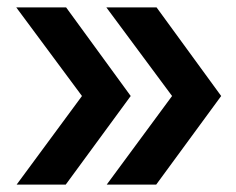

<svg xmlns="http://www.w3.org/2000/svg" viewBox="-20 -540 640 520"><path d="M269 -40 446 -280 268 -520H404L579 -280L403 -40ZM25 -40 202 -280 24 -520H159L334 -280L158 -40Z"/></svg>

Font: Pitagon Sans Mono
Style: Bold
Weight: 700
Monospace: yes
Designer: Travis Tran
Foundry: Pitagon
Version: Version 1.001; ttfautohint (v1.8.4.7-5d5b);gftools[0.9.26]